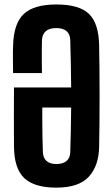

<svg xmlns="http://www.w3.org/2000/svg" viewBox="-20 -829 502 858"><path d="M232 9.5Q133.5 9.5 88.5 -33Q43.5 -75.5 42.5 -173.5Q42 -240.5 42 -300.5Q42 -360.5 42.5 -438H298Q297.5 -493.5 296.5 -547Q295.5 -600.5 294 -649Q293.5 -676 277.5 -689.8Q261.5 -703.5 232 -703.5Q201 -703.5 184.8 -689.8Q168.5 -676 167.5 -649Q167 -630 166.8 -604.5Q166.5 -579 166.8 -552Q167 -525 167.5 -502.5H38.5Q38 -532.5 37.8 -565.5Q37.5 -598.5 38.5 -625.5Q41 -724 86.2 -766.5Q131.5 -809 232 -809Q334.5 -809 378 -766.5Q421.5 -724 423 -625.5Q424 -577 424.5 -519Q425 -461 425 -399.8Q425 -338.5 424.5 -280Q424 -221.5 423 -172.5Q421.5 -88 376.8 -39.2Q332 9.5 232 9.5ZM232 -96Q261.5 -96 277.5 -109.8Q293.5 -123.5 294 -150Q295.5 -197 296.5 -246.8Q297.5 -296.5 298 -348.5H169Q169 -313.5 169 -280.5Q169 -247.5 169.8 -215.2Q170.5 -183 171.5 -150Q172.5 -123.5 187.8 -109.8Q203 -96 232 -96Z"/></svg>

Font: Big Shoulders Display Thin ExtraBold
Style: Regular
Weight: 800
Version: Version 2.002